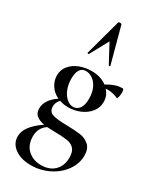

<svg xmlns="http://www.w3.org/2000/svg" viewBox="-250 -802 950 1155"><g transform="rotate(30 225.0 -224.5)"><path d="M433 70Q433 126 398.5 174.5Q364 223 306 252Q248 281 182 281Q113 281 70 250Q27 219 27 169Q27 99 130 30Q94 23 74.5 7Q55 -9 55 -41Q55 -100 126 -149Q89 -166 68.5 -198Q48 -230 48 -266Q48 -305 72 -334Q96 -363 134.5 -378Q173 -393 217 -393Q281 -393 323 -361Q351 -378 376.5 -387Q402 -396 431 -396Q439 -396 439 -370Q439 -355 435.5 -340.5Q432 -326 428 -328Q391 -344 356 -344Q347 -344 342 -343Q372 -312 372 -267Q372 -228 348 -197.5Q324 -167 285 -150Q246 -133 202 -133Q168 -133 142 -143Q120 -121 120 -93Q120 -57 149 -46.5Q178 -36 251 -35Q309 -34 344.5 -29Q380 -24 406.5 -1Q433 22 433 70ZM133 -294Q133 -251 146.5 -218.5Q160 -186 181.5 -168Q203 -150 226 -150Q252 -150 269 -172Q286 -194 286 -241Q286 -283 271.5 -314Q257 -345 234 -360.5Q211 -376 187 -376Q161 -376 147 -355Q133 -334 133 -294ZM361 126Q361 84 342.5 64.5Q324 45 294 40.5Q264 36 207 35Q187 35 153 33Q106 65 106 123Q106 183 142.5 216.5Q179 250 235 250Q292 250 326.5 216.5Q361 183 361 126ZM298 -475Q298 -473 293.5 -472Q289 -471 288 -474L220 -601L151 -474Q150 -471 144.5 -472.5Q139 -474 140 -476L208 -725Q208 -730 219 -730Q228 -730 231 -725L298 -476Z"/></g></svg>

Font: Cormorant Garamond SemiBold
Style: Regular
Weight: 600
Designer: Christian Thalmann (Catharsis Fonts)
Version: Version 3.000